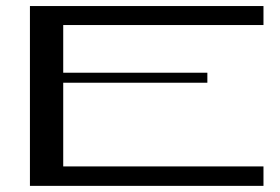

<svg xmlns="http://www.w3.org/2000/svg" viewBox="-20 -615 926 635"><path d="M851.4 -532.2V-595H79V-0.3H851.4V-64.6H189.1V-341.4H665.8V-374.5H189.1V-532.2Z"/></svg>

Font: Novoposelensky
Style: Regular
Weight: 400
Designer: Sasha Pavljenko
Version: Version 1.002;Fontself Maker 3.5.4